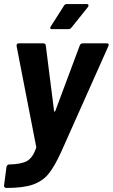

<svg xmlns="http://www.w3.org/2000/svg" viewBox="-21 -729 557 948"><path d="M24 83Q83 82 111.5 66.5Q140 51 157 3Q158 1 158 -3L61 -501V-505Q61 -515 72 -515H192Q204 -515 205 -505L246 -181Q247 -178 249 -178Q251 -178 252 -181L373 -505Q377 -515 388 -515H507Q513 -515 515 -511Q517 -507 514 -501L282 19Q249 92 219.5 128.5Q190 165 142.5 182Q95 199 11 199H10Q5 199 1.5 195.5Q-2 192 -1 187L11 95Q12 90 15.5 86.5Q19 83 24 83ZM310 -709H407Q416 -709 416 -702Q416 -699 413 -694L332 -593Q326 -585 317 -585H236Q227 -585 227 -591Q227 -595 230 -599L295 -701Q299 -709 310 -709Z"/></svg>

Font: Barlow
Style: Bold Italic
Weight: 700
Italic angle: -7°
Designer: Jeremy Tribby
Foundry: Tribby Type
Version: Version 1.422